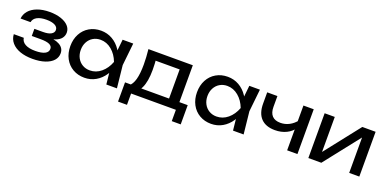

<svg xmlns="http://www.w3.org/2000/svg" viewBox="-13 -1359 4555 2280"><g transform="rotate(20 2265.0 -218.5)"><path d="M27 -186H153Q160 -137 206.5 -111.5Q253 -86 333 -86Q411 -86 453 -107Q495 -128 495 -170Q495 -205 459 -222Q423 -239 347 -239H235V-329H344Q411 -329 445.5 -349Q480 -369 480 -402Q480 -440 441 -460Q402 -480 335 -480Q262 -480 217.5 -456.5Q173 -433 165 -388H39Q44 -443 81 -486.5Q118 -530 184.5 -555Q251 -580 340 -580Q421 -580 483 -559Q545 -538 578.5 -501.5Q612 -465 612 -418Q612 -378 588 -346.5Q564 -315 513.5 -296.5Q463 -278 388 -278V-295Q502 -299 565 -264Q628 -229 628 -162Q628 -110 593 -70.5Q558 -31 491.5 -8.5Q425 14 333 14Q244 14 176 -10Q108 -34 69 -79.5Q30 -125 27 -186Z M1242 -210 1268 -283 1242 -355 1264 -566H1398L1368 -283L1398 0H1264ZM989 14Q907 14 842.5 -23.5Q778 -61 742 -128.5Q706 -196 706 -283Q706 -370 742 -437.5Q778 -505 842.5 -542.5Q907 -580 989 -580Q1067 -580 1132 -543Q1197 -506 1241.5 -439Q1286 -372 1304 -283Q1285 -194 1240.5 -127Q1196 -60 1131.5 -23Q1067 14 989 14ZM1020 -90Q1099 -90 1162 -142.5Q1225 -195 1258 -283Q1225 -370 1161.5 -423Q1098 -476 1020 -476Q968 -476 926.5 -451.5Q885 -427 861.5 -383Q838 -339 838 -283Q838 -227 861.5 -183Q885 -139 926.5 -114.5Q968 -90 1020 -90Z M2256 143H2143V0H1577V143H1464V-100H1610L1646 -98H2059L2091 -100H2256ZM2151 -566V-38H2021V-526L2081 -466H1658L1714 -510Q1718 -468 1720 -428Q1722 -388 1722 -350Q1722 -203 1682.5 -120.5Q1643 -38 1572 -38L1519 -83Q1561 -114 1581 -186Q1601 -258 1601 -375Q1601 -464 1590 -566Z M2843 -210 2869 -283 2843 -355 2865 -566H2999L2969 -283L2999 0H2865ZM2590 14Q2508 14 2443.5 -23.5Q2379 -61 2343 -128.5Q2307 -196 2307 -283Q2307 -370 2343 -437.5Q2379 -505 2443.5 -542.5Q2508 -580 2590 -580Q2668 -580 2733 -543Q2798 -506 2842.5 -439Q2887 -372 2905 -283Q2886 -194 2841.5 -127Q2797 -60 2732.5 -23Q2668 14 2590 14ZM2621 -90Q2700 -90 2763 -142.5Q2826 -195 2859 -283Q2826 -370 2762.5 -423Q2699 -476 2621 -476Q2569 -476 2527.5 -451.5Q2486 -427 2462.5 -383Q2439 -339 2439 -283Q2439 -227 2462.5 -183Q2486 -139 2527.5 -114.5Q2569 -90 2621 -90Z M3091 -424V-566H3220V-429Q3220 -355 3255.5 -317Q3291 -279 3361 -279Q3419 -279 3471 -306Q3523 -333 3565 -387L3573 -295Q3538 -238 3473.5 -206.5Q3409 -175 3329 -175Q3213 -175 3152 -238.5Q3091 -302 3091 -424ZM3549 -566H3679V0H3549Z M3817 -566H3945V-65L3906 -74L4293 -566H4461V0H4333V-508L4373 -498L3981 0H3817Z"/></g></svg>

Font: Unbounded Variable
Style: Regular
Weight: 400
Designer: Luke Prowse, Jean-Baptiste Morizot, Fátima Lázaro, Florian Runge
Foundry: NaN
Version: Version 1.600;FEAKit 1.0